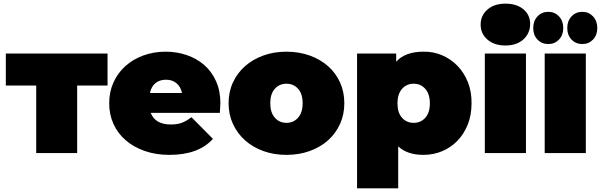

<svg xmlns="http://www.w3.org/2000/svg" viewBox="-20 -841 3302 1055"><path d="M571 -371H404V0H179V-371H12V-547H571Z M1188 -221H808Q833 -157 918 -157Q954 -157 978.5 -166Q1003 -175 1032 -197L1150 -78Q1071 10 911 10Q836 10 775 -11.5Q714 -33 670.5 -70.5Q627 -108 603.5 -160Q580 -212 580 -274Q580 -336 603.5 -388Q627 -440 668.5 -477.5Q710 -515 767 -536Q824 -557 890 -557Q952 -557 1007 -538Q1062 -519 1103 -483Q1144 -447 1167.5 -394Q1191 -341 1191 -274Q1191 -269 1188 -221ZM804 -330H980Q973 -364 950 -383.5Q927 -403 892 -403Q857 -403 834 -384Q811 -365 804 -330Z M1236 -274Q1236 -336 1260 -388Q1284 -440 1326.5 -477.5Q1369 -515 1427 -536Q1485 -557 1554 -557Q1623 -557 1681.5 -536Q1740 -515 1782.5 -477.5Q1825 -440 1848.5 -388Q1872 -336 1872 -274Q1872 -212 1848.5 -160Q1825 -108 1782.5 -70Q1740 -32 1681.5 -11Q1623 10 1554 10Q1485 10 1427 -11Q1369 -32 1326.5 -70Q1284 -108 1260 -160Q1236 -212 1236 -274ZM1643 -274Q1643 -325 1618 -353Q1593 -381 1554 -381Q1515 -381 1490 -353Q1465 -325 1465 -274Q1465 -223 1490 -194.5Q1515 -166 1554 -166Q1593 -166 1618 -194.5Q1643 -223 1643 -274Z M2571 -273Q2571 -208 2550 -156Q2529 -104 2493 -67Q2457 -30 2409 -10Q2361 10 2307 10Q2217 10 2168 -37V194H1942V-547H2157V-502Q2206 -557 2307 -557Q2361 -558 2409 -537.5Q2457 -517 2493.5 -479.5Q2530 -442 2551 -389.5Q2572 -337 2571 -273ZM2342 -273Q2342 -324 2317 -352.5Q2292 -381 2253 -381Q2214 -381 2189 -352.5Q2164 -324 2164 -273Q2164 -222 2189 -194Q2214 -166 2253 -166Q2292 -166 2317 -194Q2342 -222 2342 -273Z M2644 -547H2870V0H2644ZM2621 -706Q2621 -756 2658.5 -788.5Q2696 -821 2757 -821Q2819 -821 2856 -790Q2893 -759 2893 -710Q2893 -658 2856 -624.5Q2819 -591 2757 -591Q2696 -591 2658.5 -623.5Q2621 -656 2621 -706Z M2973 -547H3199V0H2973ZM2910 -687Q2910 -726 2933.5 -751Q2957 -776 2993 -776Q3028 -776 3051.5 -751Q3075 -726 3075 -687Q3075 -648 3051.5 -623.5Q3028 -599 2993 -599Q2957 -599 2933.5 -623.5Q2910 -648 2910 -687ZM3097 -687Q3097 -726 3120.5 -751Q3144 -776 3180 -776Q3215 -776 3238.5 -751Q3262 -726 3262 -687Q3262 -648 3238.5 -623.5Q3215 -599 3180 -599Q3144 -599 3120.5 -623.5Q3097 -648 3097 -687Z"/></svg>

Font: CMG Sans Black
Style: Regular
Weight: 900
Designer: Julieta Ulanovsky
Foundry: Julieta Ulanovsky
Version: Version 7.200